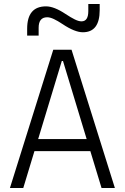

<svg xmlns="http://www.w3.org/2000/svg" viewBox="-20 -943 626 963"><path d="M29.8 0 247.1 -693.4H338.9L556.2 0H489.3L433.1 -185.1H152.8L96.7 0ZM171.4 -245.6H414.6L295.9 -637.2H290ZM116.2 -764.6V-798.8Q116.2 -911.1 210.9 -911.1Q251.5 -911.1 308.6 -873Q335.9 -855 355.2 -845.5Q374.5 -835.9 388.7 -835.9Q422.9 -835.9 422.9 -887.2V-922.9H480V-892.1Q480 -781.2 395.5 -781.2Q355 -781.2 293.5 -822.3Q269.5 -838.4 250.2 -847.4Q231 -856.4 216.8 -856.4Q173.8 -856.4 173.8 -803.7V-764.6Z"/></svg>

Font: Cascadia Mono PL Light
Style: Regular
Weight: 300
Monospace: yes
Designer: Aaron Bell
Foundry: Saja Typeworks
Version: Version 2404.023; ttfautohint (v1.8.4)